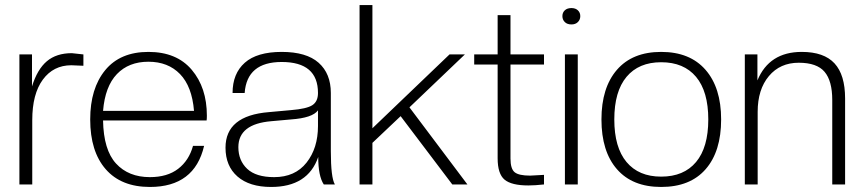

<svg xmlns="http://www.w3.org/2000/svg" viewBox="-20 -732 3431 762"><path d="M108 0H57V-516H107V-389Q128 -457 166 -489Q204 -521 265 -521Q268 -521 311 -516V-471L263 -473Q192 -473 150 -416Q108 -359 108 -255Z M575 10Q461 10 399.5 -60.5Q338 -131 338 -258Q338 -381 397.5 -453.5Q457 -526 569 -526Q681 -526 741 -455Q801 -384 801 -273Q801 -261 800 -254H389Q391 -137 440.5 -83Q490 -29 575 -29Q644 -29 687 -62Q730 -95 746 -153H790Q752 10 575 10ZM389 -292H750Q742 -389 694.5 -438Q647 -487 569 -487Q491 -487 444 -438Q397 -389 389 -292Z M1056 10Q970 10 922.5 -31.5Q875 -73 875 -146Q875 -273 1047 -287L1135 -295Q1197 -300 1219.5 -314.5Q1242 -329 1242 -363Q1242 -486 1098 -486Q960 -486 951 -363H903Q903 -440 951.5 -483Q1000 -526 1098 -526Q1196 -526 1244.5 -483Q1293 -440 1293 -363V-132Q1293 -27 1309 0H1265Q1243 -33 1243 -109Q1202 10 1056 10ZM1068 -29Q1151 -29 1196.5 -86.5Q1242 -144 1242 -232V-294Q1220 -264 1135 -258L1057 -251Q926 -240 926 -148Q926 -95 961 -62Q996 -29 1068 -29Z M1835 0H1775L1570 -271L1458 -165V0H1407V-712H1458V-223L1764 -516H1825L1605 -306Z M2077 4Q2010 4 1982.5 -19Q1955 -42 1955 -104V-476H1862V-516H1955V-672H2006V-516H2139V-476H2006V-103Q2006 -62 2022.5 -48.5Q2039 -35 2084 -35L2139 -38V0Q2103 4 2077 4Z M2273 0H2222V-516H2273ZM2248 -635Q2231 -635 2221.5 -644.5Q2212 -654 2212 -668Q2212 -682 2221.5 -691Q2231 -700 2248 -700Q2264 -700 2273.5 -691Q2283 -682 2283 -668Q2283 -654 2273.5 -644.5Q2264 -635 2248 -635Z M2604 10Q2490 10 2428.5 -60.5Q2367 -131 2367 -258Q2367 -384 2428.5 -455Q2490 -526 2604 -526Q2718 -526 2780 -455Q2842 -384 2842 -258Q2842 -131 2780.5 -60.5Q2719 10 2604 10ZM2604 -31Q2694 -31 2742.5 -89Q2791 -147 2791 -258Q2791 -369 2742.5 -427Q2694 -485 2604 -485Q2515 -485 2466.5 -427Q2418 -369 2418 -258Q2418 -147 2466.5 -89Q2515 -31 2604 -31Z M3334 0H3283V-335Q3283 -411 3252.5 -447Q3222 -483 3150 -483Q3076 -483 3031.5 -430Q2987 -377 2987 -288V0H2936V-516H2986V-413Q3033 -526 3162 -526Q3250 -526 3292 -480.5Q3334 -435 3334 -341Z"/></svg>

Font: Creato Display Light
Style: Regular
Weight: 300
Version: Version 1.000